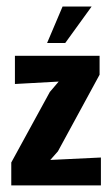

<svg xmlns="http://www.w3.org/2000/svg" viewBox="-20 -559 332 579"><path d="M122 -429.3H176.7L256.3 -539.3H168.7ZM14 0H284.3V-84L131.7 -76.7L154.7 -102.7L280.3 -333.7V-390.7H25V-305.7L157 -313L130.3 -281.7L14 -69Z"/></svg>

Font: Jomhuria
Style: Regular
Weight: 400
Designer: Arabic design by Kourosh Beigpour, Latin design by Eben Sorkin, engineering by Lasse Fister and Khaled Hosney
Version: Version 1.0010